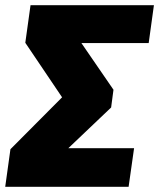

<svg xmlns="http://www.w3.org/2000/svg" viewBox="-48 -716 610 736"><path d="M542 -696H69L49 -552L190 -343L-8 -144L-28 0H445L466 -148H214L378 -304L387 -372L264 -551H522Z"/></svg>

Font: Fira Sans Heavy
Style: Italic
Weight: 900
Italic angle: -8°
Designer: bBox Type GmbH & Carrois Corporate GbR & Edenspiekermann AG
Foundry: bBox Type GmbH & Carrois Corporate GbR & Edenspiekermann AG
Version: Version 4.301;PS 004.301;hotconv 1.0.88;makeotf.lib2.5.64775